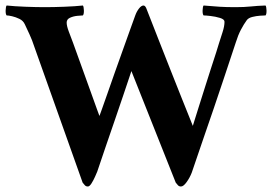

<svg xmlns="http://www.w3.org/2000/svg" viewBox="-26 -666 987 697"><path d="M137 -640Q168 -640 207.5 -641.5Q247 -643 275 -646Q278 -642 278.5 -628.5Q279 -615 275 -610Q269 -610 254.5 -608.5Q240 -607 228 -601.5Q216 -596 216 -584Q216 -572 223.5 -552Q231 -532 239 -511Q255 -466 272 -419.5Q289 -373 303 -333.5Q317 -294 326 -269.5Q335 -245 335 -245Q335 -245 343 -267Q351 -289 363.5 -325Q376 -361 391 -403.5Q406 -446 421 -487.5Q436 -529 447.5 -561.5Q459 -594 465 -610Q470 -624 478.5 -635Q487 -646 495 -646Q502 -646 507 -631Q526 -582 548.5 -525Q571 -468 593 -412Q615 -356 633.5 -310Q652 -264 663 -236.5Q674 -209 674 -209Q674 -209 680 -228.5Q686 -248 696 -279.5Q706 -311 717.5 -347.5Q729 -384 740 -418Q751 -452 759 -476.5Q767 -501 769 -509Q775 -528 782 -549.5Q789 -571 789 -587Q789 -596 772.5 -601Q756 -606 738 -608Q720 -610 713 -610Q709 -615 709.5 -628.5Q710 -642 713 -646Q748 -643 771.5 -641.5Q795 -640 829 -640Q861 -640 884.5 -642.5Q908 -645 938 -646Q941 -642 941.5 -628.5Q942 -615 938 -610Q932 -610 918 -609Q904 -608 890 -604.5Q876 -601 870 -593Q859 -578 848.5 -558Q838 -538 830 -512Q807 -443 788 -385.5Q769 -328 750.5 -274Q732 -220 712.5 -163.5Q693 -107 670 -39Q663 -21 651.5 -5Q640 11 631 11Q624 11 620 6.5Q616 2 612 -3L451 -408Q451 -408 443 -384Q435 -360 421.5 -320Q408 -280 391.5 -232Q375 -184 358 -134.5Q341 -85 327 -43Q325 -38 319 -24.5Q313 -11 306 0Q299 11 293 11Q286 11 282 6.5Q278 2 274 -3L98 -498Q91 -520 81 -541.5Q71 -563 64 -578Q58 -591 44.5 -597.5Q31 -604 18 -607Q5 -610 -2 -610Q-6 -615 -5.5 -628.5Q-5 -642 -2 -646Q27 -643 66.5 -641.5Q106 -640 137 -640Z"/></svg>

Font: Amiri
Style: Bold
Weight: 700
Designer: Khaled Hosny
Version: Version 0.113